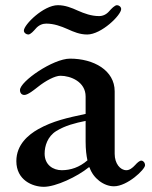

<svg xmlns="http://www.w3.org/2000/svg" viewBox="-20 -700 584 740"><path d="M72 -582C72 -573 82 -567 89 -567C98 -567 110 -581 118 -590C129 -603 144 -609 158 -609C188 -609 215 -599 240 -588C264 -577 288 -567 316 -567C371 -567 447 -642 447 -665C447 -674 438 -680 431 -680C422 -680 409 -666 401 -657C390 -644 376 -638 362 -638C332 -638 305 -648 280 -659C256 -670 231 -680 203 -680C148 -680 72 -605 72 -582ZM43 -79C43 -6 105 20 149 20C195 20 278 -19 322 -55H325C339 -13 380 18 419 18C471 18 539 -47 539 -63C539 -74 531 -81 525 -81C518 -81 509 -73 501 -64C490 -52 479 -44 467 -44C443 -44 422 -70 422 -107V-348C422 -429 341 -474 250 -474C184 -474 57 -386 57 -353C57 -342 63 -334 74 -334C88 -334 113 -355 126 -365C156 -389 192 -408 213 -408C252 -408 310 -385 310 -328V-261C240 -246 184 -234 127 -202C90 -181 43 -143 43 -79ZM152 -108C152 -137 163 -174 197 -195C231 -216 270 -226 310 -234V-155C310 -123 313 -101 317 -82C286 -55 252 -44 218 -44C185 -44 152 -64 152 -108Z"/></svg>

Font: Monomakh Unicode
Style: Regular
Weight: 400
Version: Version 1.2